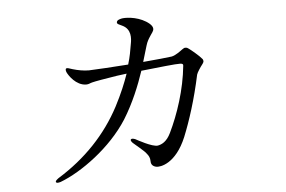

<svg xmlns="http://www.w3.org/2000/svg" viewBox="-46 -643 1092 733"><g transform="rotate(-5 500.0 -276.5)"><path d="M739 -397C728 -411 696 -437 690 -441C686 -444 683 -446 678 -446C673 -446 672 -446 665 -441C658 -436 638 -420 622 -417C611 -415 557 -410 512 -406C523 -442 530 -468 534 -478C544 -501 558 -515 560 -522C565 -534 556 -546 537 -558C500 -581 455 -581 443 -578C436 -576 425 -574 425 -564C426 -558 432 -557 444 -551C479 -535 475 -499 471 -479C467 -455 463 -430 454 -401H453C418 -398 313 -392 303 -392C283 -392 261 -396 241 -402C228 -406 222 -409 217 -407C213 -404 215 -397 217 -392C223 -379 249 -340 287 -339C299 -339 302 -343 311 -345C322 -348 362 -355 407 -362L445 -367C433 -332 417 -293 392 -245C338 -143 258 -58 151 8C142 15 139 18 140 22C142 26 148 26 158 23C240 -8 355 -91 420 -193C458 -254 484 -319 502 -373C566 -380 639 -388 652 -387C661 -387 664 -384 663 -378C654 -287 623 -195 590 -127C574 -94 555 -86 540 -83C518 -80 462 -112 456 -115C448 -118 442 -119 439 -115C437 -110 443 -104 446 -101C452 -95 489 -66 495 -56C502 -48 507 -39 507 -26C507 -14 513 -6 527 -3C542 0 602 -8 643 -107C667 -166 693 -246 713 -340C715 -348 730 -370 735 -376C738 -380 740 -383 741 -386C742 -389 741 -394 739 -397Z"/></g></svg>

Font: Shippori Mincho
Style: Regular
Weight: 400
Designer: Bonji Tadano  Ryoko NISHIZUKA  (kana & ideographs); Frank Grießhammer (Latin, Greek & Cyrillic); Wenlong ZHANG  (bopomof
Foundry: Adobe Systems Incorporated
Version: Version 1.003;PS 1.001;hotconv 16.6.54;makeotf.lib2.5.65590